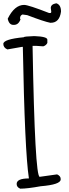

<svg xmlns="http://www.w3.org/2000/svg" viewBox="-20 -1134 413 1154"><path d="M184.6 -917H187.5Q264.6 -914.1 264.6 -895.5V-876Q257.8 -861.3 240.2 -855.5L197.3 -858.4H175.8V-855.5Q189.5 -71.3 218.8 -71.3L323.2 -85.9Q344.7 -76.2 344.7 -58.6V-55.7Q344.7 -24.4 224.6 -14.6Q144.5 0 101.6 0Q80.1 -8.8 80.1 -28.3Q80.1 -61.5 153.3 -61.5V-65.4Q128.9 -224.6 117.2 -852.5H113.3L24.4 -836.9Q0 -847.7 0 -870.1Q0 -898.4 123 -910.2Q123 -915 184.6 -917ZM318.4 -1114.3Q346.7 -1105.5 346.7 -1064.5Q337.9 -997.1 285.2 -997.1H282.2Q246.1 -1003.9 143.6 -1043L115.2 -1046.9Q100.6 -1041 100.6 -1024.4V-1021.5L103.5 -1018.6Q91.8 -984.4 63.5 -984.4H60.5Q34.2 -984.4 26.4 -1021.5Q67.4 -1104.5 125 -1104.5Q150.4 -1104.5 275.4 -1055.7H282.2Q288.1 -1055.7 288.1 -1064.5L285.2 -1085.9Q285.2 -1108.4 318.4 -1114.3Z"/></svg>

Font: Sue Ellen Francisco 
Style: Regular
Weight: 400
Designer: Kimberly Geswein
Foundry: Kimberly Geswein
Version: Version 1.002 2007